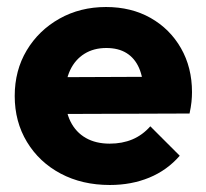

<svg xmlns="http://www.w3.org/2000/svg" viewBox="-20 -517 588 548"><path d="M293.5 11Q214.5 11 153.2 -21.5Q92 -54 57 -111.8Q22 -169.5 22 -243Q22 -316 56.2 -373.2Q90.5 -430.5 149.8 -463.8Q209 -497 282.5 -497Q354.5 -497 409.8 -465.8Q465 -434.5 496.5 -379.5Q528 -324.5 528 -254Q528 -240.5 526.5 -226Q525 -211.5 521 -193L102 -191.5V-296.5L456 -298L390 -253.5Q389 -295.5 376.8 -323.2Q364.5 -351 341.2 -365.5Q318 -380 283.5 -380Q247.5 -380 221 -363.5Q194.5 -347 180.2 -316.8Q166 -286.5 166 -244Q166 -201 181.2 -170.2Q196.5 -139.5 225 -123.2Q253.5 -107 293 -107Q329 -107 358 -119.2Q387 -131.5 409 -156.5L493 -72.5Q457 -31 406 -10Q355 11 293.5 11Z"/></svg>

Font: Outfit Thin
Style: Regular
Weight: 100
Designer: Rodrigo Fuenzalida
Foundry: fragTYPE
Version: Version 1.100;gftools[0.9.27]